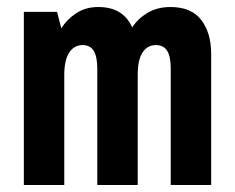

<svg xmlns="http://www.w3.org/2000/svg" viewBox="-20 -530 672 550"><path d="M48.3 0V-496H143.5L155.6 -448.8Q171.5 -474.4 198.4 -492.1Q225.3 -509.9 261.3 -509.9Q297.8 -509.9 322 -495Q346.1 -480.2 358.7 -451.3Q374.4 -476.3 402.5 -493.1Q430.6 -509.9 468.3 -509.9Q528 -509.9 556.4 -472.9Q584.9 -435.9 584.9 -375.8V0H469.1V-333.8Q469.1 -367.8 458.9 -384.4Q448.6 -400.9 426.4 -400.9Q402.3 -400.9 388.4 -379.8Q374.5 -358.7 374.5 -315.7V0H258.7V-334Q258.7 -367.3 248.6 -384.1Q238.5 -400.9 216.4 -400.9Q192.3 -400.9 178.2 -379.3Q164.1 -357.7 164.1 -314.7V0Z"/></svg>

Font: Atkinson Hyperlegible Mono ExtraLight
Style: Regular
Weight: 200
Monospace: yes
Designer: Elliott Scott, Megan Eiswerth, Linus Boman, Theodore Petrosky, Letters from Sweden
Foundry: Applied Design Works, Letters from Sweden
Version: Version 2.001